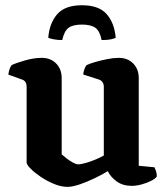

<svg xmlns="http://www.w3.org/2000/svg" viewBox="-20 -726 650 750"><path d="M244 4Q219 4 191 -7.5Q163 -19 138.8 -35.5Q114.5 -52 99.2 -67.5Q84 -83 84 -91.5V-388Q84 -397.5 79.8 -404.8Q75.5 -412 67 -415L12.5 -434.5Q14.5 -447.5 17.5 -456.5Q20.5 -465.5 26 -472Q43 -480 77.8 -490Q112.5 -500 143 -500Q178 -500 199.5 -477.8Q221 -455.5 221 -421V-123Q228.5 -116.5 240.2 -107.2Q252 -98 264.8 -91Q277.5 -84 286 -84Q294.5 -84 312.5 -88.8Q330.5 -93.5 350.5 -101.8Q370.5 -110 385.5 -118.5V-388Q385.5 -397 381 -404.2Q376.5 -411.5 367.5 -415L305 -435Q306.5 -448.5 310.8 -458.5Q315 -468.5 318.5 -472Q329.5 -477 351.2 -483.5Q373 -490 398.5 -495Q424 -500 444 -500Q479 -500 500.5 -477.8Q522 -455.5 522 -421V-78.5L583.5 -72.5Q586 -67.5 589.2 -58.2Q592.5 -49 592.5 -36.5Q587 -28 570.2 -19.5Q553.5 -11 532.8 -5.5Q512 0 494.5 0Q460 0 436 -17.2Q412 -34.5 401 -57.5Q382 -45.5 352.2 -31Q322.5 -16.5 292.8 -6.2Q263 4 244 4ZM300 -705.5Q366 -705.5 396.5 -671Q427 -636.5 432 -578.5Q427 -575.5 413.8 -572.5Q400.5 -569.5 377 -569.5Q370 -605 352.5 -617.5Q335 -630 300 -630Q265 -630 248 -617.5Q231 -605 223 -569.5Q204.5 -569.5 189.5 -572.5Q174.5 -575.5 168.5 -578.5Q173 -635 203.2 -670.2Q233.5 -705.5 300 -705.5Z"/></svg>

Font: Texturina Medium
Style: Regular
Weight: 500
Designer: Guillermo Torres Carreño
Foundry: Omnibus-Type
Version: Version 1.003